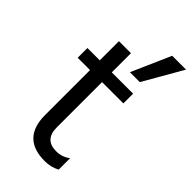

<svg xmlns="http://www.w3.org/2000/svg" viewBox="-238 -824 892 892"><g transform="rotate(45 208.5 -377.5)"><path d="M306 -567H241L326 -760H417ZM253 5Q103 5 103 -148V-443H22V-507H103V-633H182V-507H322V-443H182V-146Q182 -65 258 -65Q297 -65 327 -88V-13Q294 5 253 5Z"/></g></svg>

Font: Hind Colombo
Style: Regular
Weight: 400
Designer: Jyotish Sonowal, Aditi Pimprikar
Foundry: Indian Type Foundry
Version: Version 1.000;PS 1.0;hotconv 1.0.86;makeotf.lib2.5.63406; tt